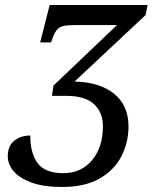

<svg xmlns="http://www.w3.org/2000/svg" viewBox="-20 -734 608 765"><path d="M228 11Q154 11 106 -6.5Q58 -24 34.5 -51.5Q11 -79 11 -111Q11 -153 37 -173.5Q63 -194 101 -194Q100 -125 129.5 -84.5Q159 -44 233 -44Q303 -44 346.5 -95.5Q390 -147 390 -231Q390 -287 354 -319.5Q318 -352 245 -352H187L193 -393L446 -634H276Q248 -634 231.5 -630Q215 -626 205 -613Q195 -600 186 -572L183 -565H140L178 -714H568L560 -674L277 -409Q377 -407 434.5 -360.5Q492 -314 492 -230Q492 -166 463.5 -111Q435 -56 376.5 -22.5Q318 11 228 11Z"/></svg>

Font: Noto Serif SemiCondensed
Style: Italic
Weight: 400
Width: 4
Italic angle: -12°
Designer: Monotype Design Team
Foundry: Monotype Imaging Inc.
Version: Version 2.013